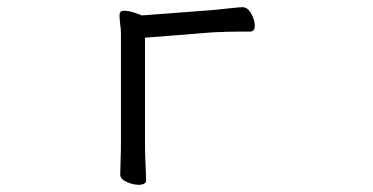

<svg xmlns="http://www.w3.org/2000/svg" viewBox="-20 -505 1040 535"><path d="M317 -380Q317 -396 317 -410.5Q317 -425 315 -437Q314 -446 313.5 -451.5Q313 -457 313 -461Q313 -468 315.5 -471.5Q318 -475 326 -475Q339 -475 356.5 -469Q374 -463 375 -462L573 -477Q596 -479 621.5 -482Q647 -485 656 -485Q670 -485 680 -467Q690 -449 690 -434Q690 -417 677 -417Q671 -417 653.5 -417Q636 -417 614.5 -416.5Q593 -416 574 -415L384 -400V-107Q384 -76 385.5 -47Q387 -18 387 -1Q387 4 381 7Q375 10 367 10Q351 10 333 2Q315 -6 315 -19Q315 -31 316 -56.5Q317 -82 317 -108Z"/></svg>

Font: Moon Stars Kai HW
Style: Regular
Weight: 400
Designer: GuiWonder
Version: Version 1.101